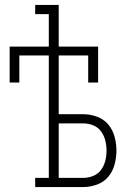

<svg xmlns="http://www.w3.org/2000/svg" viewBox="-20 -755 540 775"><path d="M122 0V-37H177V-531H58V-422H19V-567H177V-698H122V-735H217V-567H376V-422H336V-531H217V-294H316Q344 -294 371.5 -284Q399 -274 417 -252.5Q435 -231 442.5 -203Q450 -175 450 -147Q450 -119 442.5 -91Q435 -63 417 -41.5Q399 -20 371.5 -10Q344 0 316 0ZM316 -37Q337 -37 356.5 -45Q376 -53 388 -69.5Q400 -86 405 -106Q410 -126 410 -147Q410 -168 405 -188Q400 -208 388 -224.5Q376 -241 356.5 -249Q337 -257 316 -257H217V-37Z"/></svg>

Font: Iosevka Curly Slab Extralight
Style: Regular
Weight: 200
Monospace: yes
Designer: Belleve Invis
Foundry: Belleve Invis
Version: Version 22.1.2; ttfautohint (v1.8.4)